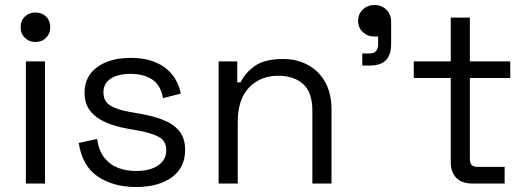

<svg xmlns="http://www.w3.org/2000/svg" viewBox="-20 -734 2107 768"><path d="M160 0H83.5V-488.5H160ZM121.8 -566Q96.8 -566 79.6 -582.8Q62.5 -599.5 62.5 -625Q62.5 -651.2 79.6 -667.6Q96.8 -684 121.8 -684Q147.8 -684 164.4 -667.6Q181 -651.2 181 -625Q181 -599.5 164.4 -582.8Q147.8 -566 121.8 -566Z M523.8 14Q433.5 14 371.1 -28Q308.8 -70 295 -162.2L368.2 -178Q376 -129.5 398.5 -101.6Q421 -73.8 453.8 -61.9Q486.5 -50 523.8 -50Q579.8 -50 612.4 -72.2Q645 -94.5 645 -132.5Q645 -171.2 614.1 -187.1Q583.2 -203 529.5 -212.5L488 -219.8Q440.5 -228.2 402 -245Q363.5 -261.8 340.9 -290.5Q318.2 -319.2 318.2 -363Q318.2 -428.8 368.9 -465.6Q419.5 -502.5 503 -502.5Q586 -502.5 637.6 -465.1Q689.2 -427.8 703.2 -359.5L632 -341.5Q622.5 -394.5 588.2 -416.5Q554 -438.5 503 -438.5Q452.8 -438.5 423.2 -419.6Q393.8 -400.8 393.8 -364.5Q393.8 -328.5 421.2 -311.8Q448.8 -295 496.2 -286.8L537.8 -279.5Q589.2 -271 630.6 -255.2Q672 -239.5 696.2 -210.9Q720.5 -182.2 720.5 -134.8Q720.5 -63.5 667.4 -24.8Q614.2 14 523.8 14Z M931 0H854.5V-488.5H929V-404.8H942.5Q959 -440.5 998 -469.2Q1037 -498 1112.2 -498Q1166.5 -498 1210.4 -474.9Q1254.2 -451.8 1280.1 -406.8Q1306 -361.8 1306 -296V0H1229.5V-290.5Q1229.5 -364.5 1192.6 -397.8Q1155.8 -431 1092.8 -431Q1022 -431 976.5 -384.2Q931 -337.5 931 -245.2Z M1460.2 -471.8H1429.2V-520.2H1457Q1492.5 -520.2 1492.5 -555.8V-587.8H1478.5Q1450.5 -587.8 1431.5 -605.4Q1412.5 -623 1412.5 -650.2Q1412.5 -678.2 1431.5 -696.1Q1450.5 -714 1478.5 -714Q1506.8 -714 1525.6 -695.2Q1544.5 -676.5 1544.5 -647.8V-556.8Q1544.5 -471.8 1460.2 -471.8Z M1998.5 0H1869Q1827.5 0 1805.2 -22.6Q1783 -45.2 1783 -85V-422H1635V-488.5H1783V-663.5H1859.5V-488.5H2021V-422H1859.5V-96.5Q1859.5 -66.5 1889 -66.5H1998.5Z"/></svg>

Font: Space Grotesk Variable Light
Style: Regular
Weight: 300
Designer: Florian Karsten
Foundry: Florian Karsten
Version: Version 2.000